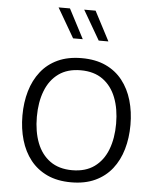

<svg xmlns="http://www.w3.org/2000/svg" viewBox="-62 -1001 865 1058"><g transform="rotate(5 370.5 -472.0)"><path d="M371 -681.4Q294.7 -681.4 238.5 -655.4Q182.2 -629.4 145.4 -582.5Q108.5 -535.7 90.3 -473.3Q72.1 -410.9 72.1 -338Q72.1 -265.5 90.4 -202.9Q108.6 -140.3 145.5 -93.6Q182.4 -46.9 238.6 -20.7Q294.9 5.4 371 5.4Q447.1 5.4 503.3 -20.7Q559.6 -46.9 596.5 -93.6Q633.3 -140.3 651.5 -202.9Q669.7 -265.5 669.7 -338Q669.7 -410.9 651.5 -473.3Q633.3 -535.7 596.5 -582.5Q559.7 -629.4 503.5 -655.4Q447.2 -681.4 371 -681.4ZM371 -614.3Q444.6 -614.3 493.2 -579.2Q541.9 -544 566.1 -481.8Q590.4 -419.6 590.4 -338Q590.4 -256.6 566.3 -194.3Q542.2 -132 493.5 -96.8Q444.7 -61.6 371 -61.6Q297.6 -61.6 248.8 -96.8Q200 -132 175.9 -194.2Q151.9 -256.4 151.9 -338Q151.9 -419.6 176.1 -481.8Q200.2 -544 248.9 -579.2Q297.5 -614.3 371 -614.3ZM366.7 -785.9 281.7 -948.7H218.7L313.2 -785.9ZM508.5 -785.9 423.4 -948.7H360.4L454.9 -785.9Z"/></g></svg>

Font: Estedad-FD VF
Style: Regular
Weight: 100
Designer: Amin Abedi
Version: Version 7.3